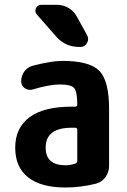

<svg xmlns="http://www.w3.org/2000/svg" viewBox="-20 -790 540 819"><path d="M309.6 -103.5V-236.3Q309.6 -245.1 300.8 -245.1H285.2Q174.8 -245.1 174.8 -160.2Q174.8 -85 259.8 -85Q277.3 -85 300.8 -91.8Q309.6 -95.7 309.6 -103.5ZM245.1 -530.3Q362.3 -530.3 403.8 -487.8Q445.3 -445.3 445.3 -325.2V-82Q445.3 -55.7 430.2 -34.7Q415 -13.7 390.6 -6.8Q324.2 9.8 259.8 9.8Q154.3 9.8 99.6 -33.7Q44.9 -77.1 44.9 -160.2Q44.9 -244.1 105.5 -289.6Q166 -335 285.2 -335H300.8Q309.6 -335 309.6 -343.8V-344.7Q309.6 -396.5 297.4 -413.1Q285.2 -429.7 235.4 -429.7Q190.4 -429.7 119.1 -408.2Q101.6 -403.3 85.9 -413.6Q70.3 -423.8 70.3 -443.4Q70.3 -466.8 84 -485.4Q97.7 -503.9 120.1 -509.8Q200.2 -530.3 245.1 -530.3ZM222.7 -769.5Q249 -769.5 272 -756.3Q294.9 -743.2 307.6 -719.7L351.6 -639.6Q360.4 -623 351.1 -606.4Q341.8 -589.8 323.2 -589.8H317.4Q259.8 -589.8 221.7 -631.8L137.7 -727.5Q127 -739.3 133.3 -754.4Q139.6 -769.5 157.2 -769.5Z"/></svg>

Font: Rounded Mgen+ 1mn bold
Style: Bold
Weight: 700
Designer: [Source Han Sans]
Ryoko NISHIZUKA  (kana & ideographs); Paul D. Hunt (Latin, Greek & Cyrillic); Wenlong ZHANG  (bopomofo
Version: Version 1.059.20150602